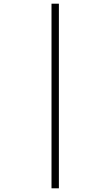

<svg xmlns="http://www.w3.org/2000/svg" viewBox="-20 -780 599 1040"><path d="M259 240H299V-760H259Z"/></svg>

Font: Noto Serif Display
Style: Regular
Weight: 400
Designer: Monotype Design Team
Foundry: Monotype Imaging Inc.
Version: Version 2.009